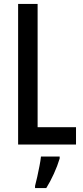

<svg xmlns="http://www.w3.org/2000/svg" viewBox="-20 -800 423 975"><path d="M72 -66V-780H171V-154H366V-66ZM283 5Q272 42 253.5 82.5Q235 123 215 155H158V144Q163 126 169 98.5Q175 71 180.5 43Q186 15 188 -5H283Z"/></svg>

Font: Noto Sans Malayalam UI ExtraCondensed Medium
Style: Regular
Weight: 500
Width: 2
Designer: Jelle Bosma - Monotype Design Team
Foundry: Monotype Imaging Inc.
Version: Version 2.104; ttfautohint (v1.8.4.7-5d5b)